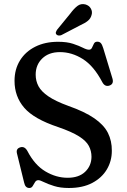

<svg xmlns="http://www.w3.org/2000/svg" viewBox="-20 -922 632 958"><path d="M323.5 16Q281 16 250 6.2Q219 -3.5 199.5 -13.2Q180 -23 171.5 -23Q160.5 -23 154.8 -13.2Q149 -3.5 143.2 6.2Q137.5 16 126.5 16Q106 16 100.5 -10.5L64.5 -157Q59 -180.5 81.5 -187Q102.5 -193.5 116.5 -169Q153 -98.5 206.5 -66.8Q260 -35 317.5 -35Q373.5 -35 404.8 -64.8Q436 -94.5 436.5 -139.5Q436.5 -169 423.2 -194Q410 -219 374 -241.8Q338 -264.5 270 -288Q149.5 -328 101 -384.2Q52.5 -440.5 52.5 -518.5Q52.5 -576.5 79.8 -620.5Q107 -664.5 156 -689Q205 -713.5 269.5 -713.5Q314.5 -713.5 344.5 -703.5Q374.5 -693.5 393.5 -683.8Q412.5 -674 424 -674Q434.5 -674 439 -684Q443.5 -694 448.5 -704Q453.5 -714 465.5 -714Q476.5 -714 483 -707Q489.5 -700 495 -682L541 -530.5Q549.5 -502 524.5 -494.5Q503 -488.5 490.5 -512Q448 -593 393.2 -627.5Q338.5 -662 279 -662Q223.5 -662 190.8 -630.2Q158 -598.5 158 -549.5Q158 -518 172.2 -491.5Q186.5 -465 221.8 -441Q257 -417 320 -394Q402.5 -365 450.5 -331.8Q498.5 -298.5 518.5 -258.8Q538.5 -219 538 -169.5Q538 -118.5 513 -76.5Q488 -34.5 440.2 -9.2Q392.5 16 323.5 16ZM330.5 -854Q349 -879 366.2 -892.2Q383.5 -905.5 406 -900Q425 -894.5 433.5 -879Q442 -863.5 437 -847.5Q432.5 -829.5 418.2 -818Q404 -806.5 380.5 -796L286.5 -747Q280 -744 272.8 -744.8Q265.5 -745.5 261.5 -750Q257 -755.5 259 -761.8Q261 -768 265.5 -774.5Z"/></svg>

Font: Fraunces 9pt Soft
Style: Regular
Weight: 400
Version: Version 1.000;[0bf87f6ff]